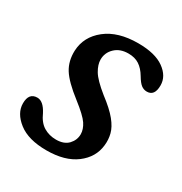

<svg xmlns="http://www.w3.org/2000/svg" viewBox="-118 -531 593 627"><g transform="rotate(30 178.0 -217.5)"><path d="M151 -37.5Q181 -37.5 196.8 -54.2Q212.5 -71 212.5 -93Q212.5 -111.5 199.8 -130.8Q187 -150 144.5 -183Q94 -222 75.8 -251.2Q57.5 -280.5 59 -320Q61.5 -373.5 106.2 -409Q151 -444.5 227 -444.5Q291 -444.5 324.8 -420.2Q358.5 -396 358.5 -361.5Q358.5 -321.5 329.5 -321.5Q317.5 -321.5 308 -328.8Q298.5 -336 287 -355.5Q274 -377.5 257.2 -388.5Q240.5 -399.5 216 -399.5Q184.5 -399.5 165.5 -381.2Q146.5 -363 146.5 -337Q146.5 -318 159.5 -296Q172.5 -274 213 -241.5Q252 -212 271 -188.5Q290 -165 295.2 -144Q300.5 -123 298 -101Q293 -53.5 252 -22.5Q211 8.5 141.5 8.5Q73 8.5 35.8 -20.5Q-1.5 -49.5 -1.5 -86.5Q-1.5 -126 30.5 -126Q53 -126 71 -91.5Q84 -62 104.5 -49.8Q125 -37.5 151 -37.5Z"/></g></svg>

Font: Fraunces 144pt SuperSoft
Style: Italic
Weight: 400
Italic angle: -16°
Version: Version 1.000;[b76b70a41]